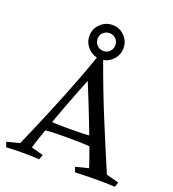

<svg xmlns="http://www.w3.org/2000/svg" viewBox="-159 -988 996 1105"><g transform="rotate(20 339.0 -435.5)"><path d="M681 -30 671 0Q640 -2 611.5 -2.5Q583 -3 552 -3Q538 -3 515 -2.5Q492 -2 468.5 -1.5Q445 -1 427 0L416 -30L495 -50Q483 -88 462 -146Q441 -204 414.5 -272Q388 -340 360.5 -409.5Q333 -479 307 -541Q305 -551 309.5 -571Q314 -591 322 -613Q330 -635 339.5 -650.5Q349 -666 357 -666Q416 -501 481.5 -342Q547 -183 604 -50ZM357 -666Q350 -648 345.5 -632.5Q341 -617 336 -595.5Q331 -574 323 -538Q306 -496 284.5 -441Q263 -386 241 -327.5Q219 -269 199.5 -214Q180 -159 165.5 -116Q151 -73 145 -50L218 -30L208 0Q176 -2 154 -2.5Q132 -3 105 -3Q79 -3 55.5 -2.5Q32 -2 5 0L-5 -30L73 -50Q89 -85 112 -139.5Q135 -194 163 -260Q191 -326 219.5 -397.5Q248 -469 274 -538Q300 -607 320 -666ZM467 -230V-168Q424 -172 385.5 -172.5Q347 -173 315 -173Q281 -173 248.5 -172.5Q216 -172 177 -168V-229Q216 -225 248.5 -224.5Q281 -224 315 -224Q347 -224 385.5 -225Q424 -226 467 -230ZM341 -712Q364 -712 379.5 -728Q395 -744 395 -767Q395 -790 379.5 -805.5Q364 -821 341 -821Q318 -821 302 -805.5Q286 -790 286 -767Q286 -744 302 -728Q318 -712 341 -712ZM341 -662Q298 -662 267 -693Q236 -724 236 -767Q236 -810 267 -840.5Q298 -871 341 -871Q384 -871 414.5 -840.5Q445 -810 445 -767Q445 -724 414.5 -693Q384 -662 341 -662Z"/></g></svg>

Font: Ruwudu
Style: Regular
Weight: 400
Designer: Becca Hirsbrunner Spalinger
Foundry: SIL International
Version: Version 3.000